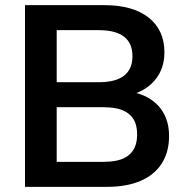

<svg xmlns="http://www.w3.org/2000/svg" viewBox="-20 -725 728 745"><path d="M77 0V-705H385Q496 -705 557 -656.5Q618 -608 618 -522Q618 -458 581 -414Q544 -370 480 -355V-370Q529 -363 564 -340Q599 -317 617.5 -281Q636 -245 636 -197Q636 -135 607.5 -90.5Q579 -46 525 -23Q471 0 396 0ZM200 -97H380Q407 -97 428.5 -101Q450 -105 465.5 -113.5Q481 -122 491.5 -135Q502 -148 507 -165Q512 -182 512 -203Q512 -225 507 -242Q502 -259 491.5 -271.5Q481 -284 465.5 -292.5Q450 -301 428.5 -305Q407 -309 380 -309H200ZM200 -406H363Q429 -406 461.5 -431.5Q494 -457 494 -507Q494 -557 461.5 -582.5Q429 -608 363 -608H200Z"/></svg>

Font: NunitoSans3
Style: Bold
Weight: 700
Designer: Vernon Adams
Foundry: Vernon Adams
Version: Version 3.101;gftools[0.9.27]